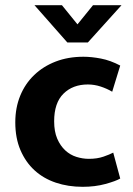

<svg xmlns="http://www.w3.org/2000/svg" viewBox="-20 -710 514 741"><path d="M323 -97Q355 -97 379.5 -105.5Q404 -114 417 -121L444 -21Q427 -11 387 0Q347 11 299 11Q243 11 195.5 -5Q148 -21 113.5 -52.5Q79 -84 59 -130.5Q39 -177 39 -238Q39 -294 58 -340.5Q77 -387 112 -420.5Q147 -454 195 -472.5Q243 -491 302 -491Q333 -491 369.5 -484Q406 -477 444 -457L413 -356Q393 -368 368.5 -376Q344 -384 319 -384Q261 -384 225 -348.5Q189 -313 189 -242Q189 -202 201 -174.5Q213 -147 232 -129.5Q251 -112 275 -104.5Q299 -97 323 -97ZM113 -690H219L279 -616L339 -690H449L319 -546H240Z"/></svg>

Font: Mukta Mahee ExtraBold
Style: Regular
Weight: 800
Designer: Shuchita Grover, Noopur Datye, Girish Dalvi, Yashodeep Gholap
Foundry: Ek Type
Version: Version 2.538;PS 1.000;hotconv 16.6.51;makeotf.lib2.5.65220;